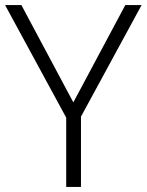

<svg xmlns="http://www.w3.org/2000/svg" viewBox="-20 -734 576 754"><path d="M268 -332 472 -714H536L298 -276V0H240V-272L0 -714H64Z"/></svg>

Font: Noto Sans Arabic Light
Style: Regular
Weight: 300
Designer: Monotype Design Team, Nadine Chahine, Nizar Qandah and Khaled Hosny
Foundry: Monotype Imaging Inc.
Version: Version 2.012; ttfautohint (v1.8.4.7-5d5b)